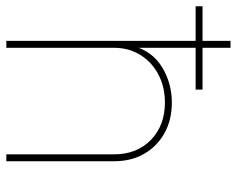

<svg xmlns="http://www.w3.org/2000/svg" viewBox="-126 -676 768 623"><g transform="rotate(90 258.5 -364.0)"><path d="M101.6 -349.6V0H79.1V-727.5H101.6V-412.1H95.7Q113.3 -474.6 165.3 -505.9Q217.3 -537.1 279.3 -537.1Q335.4 -537.1 378.2 -513.4Q420.9 -489.7 445.3 -447.8Q469.7 -405.8 469.7 -349.6V0H447.3V-349.6Q447.3 -423.8 400.4 -469.2Q353.5 -514.6 279.3 -514.6Q228.5 -514.6 188.2 -493.4Q147.9 -472.2 124.8 -434.8Q101.6 -397.5 101.6 -349.6ZM-33.2 -614.3V-636.7H237.3V-614.3Z"/></g></svg>

Font: Inter 24pt Thin
Style: Regular
Weight: 250
Designer: Rasmus Andersson
Foundry: rsms
Version: Version 4.001;git-66647c0bb